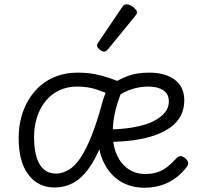

<svg xmlns="http://www.w3.org/2000/svg" viewBox="-20 -858 933 896"><path d="M67 -214Q67 -263 78.5 -308Q90 -353 113 -391.5Q136 -430 169 -458.5Q202 -487 246 -503Q290 -519 342 -519Q386 -519 422.5 -512Q459 -505 493 -493Q527 -481 563 -466Q537 -410 521.5 -353Q506 -296 506 -238Q506 -177 526 -134Q546 -91 580 -68.5Q614 -46 657 -46Q691 -46 716.5 -55Q742 -64 762.5 -80.5Q783 -97 801 -117Q812 -130 822.5 -129.5Q833 -129 844 -120Q855 -111 857.5 -101Q860 -91 852 -80Q829 -49 799 -27Q769 -5 733 6.5Q697 18 655 18Q588 18 539 -13.5Q490 -45 463.5 -101.5Q437 -158 437 -229Q437 -280 444.5 -322Q452 -364 463.5 -399Q475 -434 487 -461L514 -408Q468 -428 429 -441Q390 -454 339 -454Q294 -454 257 -436.5Q220 -419 193.5 -387Q167 -355 153 -312Q139 -269 139 -218Q139 -163 150.5 -125Q162 -87 184.5 -67.5Q207 -48 240 -48Q271 -48 300 -65Q329 -82 355 -120.5Q381 -159 406.5 -222.5Q432 -286 457 -378L511 -368Q484 -262 455 -188.5Q426 -115 392.5 -69.5Q359 -24 320 -3.5Q281 17 235 17Q158 17 112.5 -43Q67 -103 67 -214ZM840 -389Q840 -349 823 -317Q806 -285 774 -262.5Q742 -240 697.5 -225Q653 -210 599 -203Q545 -196 484 -196V-254Q528 -254 569.5 -259Q611 -264 647 -274Q683 -284 710 -300Q737 -316 752.5 -337Q768 -358 768 -384Q768 -420 741.5 -437Q715 -454 673 -454Q633 -454 595.5 -442Q558 -430 526 -407L505 -468Q544 -492 582.5 -505.5Q621 -519 677 -519Q751 -519 795.5 -486Q840 -453 840 -389ZM466 -617Q457 -617 445 -627Q433 -637 433 -645Q433 -648 434 -651Q435 -654 438 -659L551 -826Q555 -832 560 -835Q565 -838 571 -838Q580 -838 591 -832Q602 -826 610.5 -817Q619 -808 619 -801Q619 -795 617 -791.5Q615 -788 609 -781L483 -627Q473 -617 466 -617Z"/></svg>

Font: Playwrite CL Light
Style: Regular
Weight: 300
Designer: Veronika Burian, José Scaglione
Foundry: TypeTogether
Version: Version 1.002